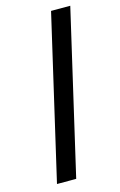

<svg xmlns="http://www.w3.org/2000/svg" viewBox="-111 -752 500 801"><g transform="rotate(-15 139.0 -352.0)"><path d="M195 -704H278L115 0H32Z"/></g></svg>

Font: CBA Beacon Sans
Style: Italic
Weight: 400
Italic angle: -13°
Designer: Wei Huang
Foundry: Wei Huang
Version: Version 1.002